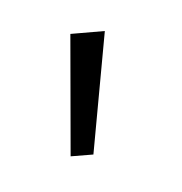

<svg xmlns="http://www.w3.org/2000/svg" viewBox="-68 -842 295 311"><g transform="rotate(30 80.0 -686.0)"><path d="M99.5 -585 130 -606 46 -788.5 0 -756.5Z"/></g></svg>

Font: Spartan Light
Style: Regular
Weight: 300
Designer: Matt Bailey, Mirko Velimirovic
Foundry: Matt Bailey
Version: Version 1.003; ttfautohint (v1.8.3)